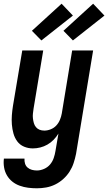

<svg xmlns="http://www.w3.org/2000/svg" viewBox="-31 -792 583 1035"><path d="M168 223Q144 223 120.5 220Q97 217 75 209Q53 201 35.5 187Q18 173 6.5 153.5Q-5 134 -9 110.5Q-13 87 -10 63H101Q100 77 104 90Q108 103 118 111.5Q128 120 141 123.5Q154 127 168 127Q187 127 206.5 118.5Q226 110 239 94.5Q252 79 258.5 60Q265 41 268 22L284 -72Q273 -54 258 -38.5Q243 -23 224.5 -12.5Q206 -2 186 3Q166 8 146 8Q121 8 98.5 -1.5Q76 -11 62 -30Q48 -49 41.5 -72.5Q35 -96 33 -121Q31 -146 33 -171.5Q35 -197 39 -222L89 -520H202L150 -207Q148 -193 146.5 -180Q145 -167 146.5 -154Q148 -141 151.5 -128.5Q155 -116 163 -106.5Q171 -97 182.5 -92.5Q194 -88 208 -88Q225 -88 242.5 -95Q260 -102 272.5 -115.5Q285 -129 292 -146Q299 -163 302 -180L358 -520H471L379 37Q374 62 366 86.5Q358 111 344 133Q330 155 310 173Q290 191 266.5 202.5Q243 214 218 218.5Q193 223 168 223ZM362 -574 311 -626 471 -772 532 -708ZM192 -574 141 -626 301 -772 362 -708Z"/></svg>

Font: Iosevka Curly
Style: Bold Italic
Weight: 700
Italic angle: -9°
Monospace: yes
Designer: Belleve Invis
Foundry: Belleve Invis
Version: Version 22.1.2; ttfautohint (v1.8.4)